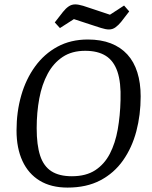

<svg xmlns="http://www.w3.org/2000/svg" viewBox="-20 -839 690 870"><path d="M286 11Q211.5 11 160 -20.3Q108.6 -51.5 81.8 -109.5Q54.9 -167.4 54.9 -247.9Q54.9 -332.2 76.2 -406.4Q97.4 -480.5 139 -537.8Q180.6 -595.1 240.6 -627.5Q300.6 -660 378 -660Q437.3 -660 482.2 -642.6Q527 -625.1 557 -592.3Q587.1 -559.5 602.2 -511.4Q617.4 -463.2 617.4 -402Q617.4 -318.8 597.8 -244.4Q578.2 -170.1 537.6 -112.3Q496.9 -54.5 434.6 -21.8Q372.3 11 286 11ZM305.6 -40.4Q369.7 -40.4 411.5 -67.7Q453.3 -95.1 477.9 -142.7Q502.4 -190.3 513.5 -252.5Q524.5 -314.7 526.2 -385.2Q528.8 -465.1 512.2 -514.2Q495.5 -563.3 459.4 -586Q423.3 -608.8 365.9 -608.8Q305.9 -608.8 264.1 -581.1Q222.2 -553.3 196.1 -504.8Q169.9 -456.3 158.1 -393.1Q146.2 -329.9 146.2 -258.1Q146.2 -181.9 161.9 -133.8Q177.7 -85.7 213 -63Q248.3 -40.4 305.6 -40.4ZM473.9 -705.5Q459 -705.5 437.8 -712.3Q416.6 -719.2 397.9 -725.2L314.9 -752.4L251.6 -711.8L228.2 -737.4L265.3 -785Q277.3 -800.3 290.8 -809.7Q304.2 -819.1 320.9 -819.1Q335 -819.1 356.6 -812.7Q378.2 -806.2 396.9 -799.4L478.2 -772.3L542.2 -813.9L565.5 -787.3L528.6 -739.5Q517 -725.2 503.7 -715.4Q490.4 -705.5 473.9 -705.5Z"/></svg>

Font: Faustina Light
Style: Italic
Weight: 300
Italic angle: -8°
Designer: Alfonso Garcia
Foundry: http://www.omnibus-type.com
Version: Version 1.200